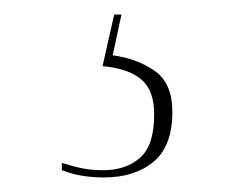

<svg xmlns="http://www.w3.org/2000/svg" viewBox="-20 -21 343 264"><path d="M123 223Q109 223 95 221Q81 219 65 213V203Q81 208 93.5 210.5Q106 213 122 213Q153 213 172.5 196Q192 179 192 136Q192 103 174 88Q156 73 121 70L137 -1H147L135 55Q170 60 193.5 77Q217 94 217 133Q217 180 191 201.5Q165 223 123 223Z"/></svg>

Font: Noto Serif Display SemiCondensed Thin
Style: Regular
Weight: 100
Width: 4
Designer: Monotype Design Team
Foundry: Monotype Imaging Inc.
Version: Version 2.009